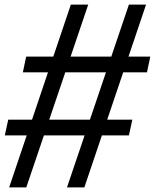

<svg xmlns="http://www.w3.org/2000/svg" viewBox="-20 -820 678 840"><path d="M273 0 544 -800H619L349 0ZM1 -227.5 16 -296.5H559L544 -227.5ZM20 0 290 -800H366L95 0ZM80 -503.5 94.5 -572.5H637.5L623 -503.5Z"/></svg>

Font: Victor Mono Thin
Style: Italic
Weight: 100
Italic angle: -12°
Monospace: yes
Designer: Rune Bjørnerås
Version: Version 1.561;gftools[0.9.30]